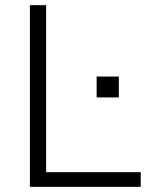

<svg xmlns="http://www.w3.org/2000/svg" viewBox="-20 -725 584 745"><path d="M96 0V-705H159V-57H526V0ZM355 -347V-428H441V-347Z"/></svg>

Font: Nunito Sans 11pt Light
Style: Regular
Weight: 300
Version: Version 3.101;gftools[0.9.27]